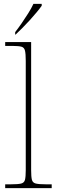

<svg xmlns="http://www.w3.org/2000/svg" viewBox="-20 -979 296 999"><path d="M7 0V-20H37Q74 -20 90 -24Q106 -28 110 -43.5Q114 -59 114 -94V-662Q114 -699 110 -715.5Q106 -732 91.5 -736Q77 -740 47 -740H7V-760H142V-94Q142 -59 146 -43.5Q150 -28 166.5 -24Q183 -20 219 -20H249V0ZM59 -812Q74 -831 92 -857Q110 -883 127 -910Q144 -937 154 -959H197V-949Q188 -936 171.5 -916Q155 -896 135 -874Q115 -852 95.5 -832.5Q76 -813 61 -799H59Z"/></svg>

Font: Noto Rashi Hebrew Thin
Style: Regular
Weight: 250
Version: Version 1.006